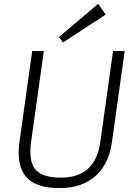

<svg xmlns="http://www.w3.org/2000/svg" viewBox="-20 -963 689 990"><path d="M287 7Q165 7 114.5 -51Q64 -109 80 -229L146 -700H206L140 -229Q127 -132 162.5 -89.5Q198 -47 294 -47Q471 -47 497 -229L563 -700H623L557 -229Q549 -172 527.5 -128.5Q506 -85 471.5 -54.5Q437 -24 390.5 -8.5Q344 7 287 7ZM525 -888 305 -744 284 -772 486 -943Z"/></svg>

Font: Pathway Extreme 8pt Thin
Style: Italic
Weight: 100
Italic angle: -8°
Designer: Eduardo Rodriguez Tunni
Foundry: Eduardo Rodriguez Tunni
Version: Version 1.000